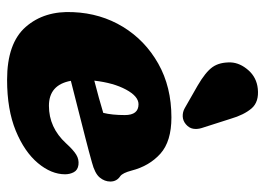

<svg xmlns="http://www.w3.org/2000/svg" viewBox="-128 -644 784 569"><g transform="rotate(90 264.5 -359.0)"><path d="M496 -159.5Q496 -118.5 462.8 -78.8Q429.5 -39 367 -13.2Q304.5 12.5 216 12.5Q107.5 12.5 59.2 -42.8Q11 -98 15.5 -183.5Q19 -265 59 -330.8Q99 -396.5 168 -435.5Q237 -474.5 327.5 -474.5Q398.5 -474.5 435 -441.8Q471.5 -409 485 -356.5Q492 -330 501.5 -323Q517.5 -312.5 517.5 -293.5Q517.5 -276.5 505.5 -262Q493.5 -247.5 461 -239Q431 -230.5 389.2 -219.8Q347.5 -209 302.8 -197.8Q258 -186.5 219 -176.5Q231 -111.5 293 -111.5Q357.5 -111.5 404 -162Q424 -184 438 -192.5Q452 -201 468 -199Q483.5 -197 489.8 -185.2Q496 -173.5 496 -159.5ZM288.5 -377Q265 -377 245 -340Q225 -303 218.5 -246Q244 -252.5 269.2 -259.5Q294.5 -266.5 314 -272.5Q320.5 -298.5 320.5 -336.5Q320.5 -377 288.5 -377ZM331.5 -650 359 -564Q363 -551 361 -539Q359 -527 348 -517.5Q337.5 -508.5 324.5 -508Q311.5 -507.5 300 -514L233.5 -552Q193 -575.5 178.2 -596.5Q163.5 -617.5 164.5 -651Q166 -678 187.5 -702.5Q209 -727 242.5 -730.5Q281.5 -734.5 300.8 -712Q320 -689.5 331.5 -650Z"/></g></svg>

Font: Fraunces 72pt S100 Black
Style: Italic
Weight: 900
Italic angle: -16°
Version: Version 1.000; ttfautohint (v1.8.3)